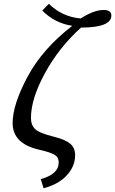

<svg xmlns="http://www.w3.org/2000/svg" viewBox="-20 -796 610 1017"><path d="M362.8 -659.2Q268.6 -673.8 204.1 -740.2L238.8 -775.9Q309.1 -707 407.2 -698.2Q478 -743.2 528.8 -743.2Q569.8 -743.2 569.8 -713.9Q569.8 -649.9 409.2 -649.9Q293.5 -545.9 218.8 -409.7Q144 -273.4 144 -170.9Q144 -134.3 166 -112.5Q188 -90.8 269 -70.8Q326.2 -56.6 352.1 -34.7Q377.9 -12.7 377.9 25.9Q377.9 84.5 334.2 132.3Q290.5 180.2 210.9 201.2L195.8 152.8Q291 127 291 64Q291 37.1 269.3 23.9Q247.6 10.7 188 -2.9Q46.9 -34.7 46.9 -144Q46.9 -241.7 126 -389.6Q205.1 -537.6 362.8 -659.2Z"/></svg>

Font: Droid Serif
Style: Italic
Weight: 400
Italic angle: -12°
Designer: Monotype Design team
Foundry: Monotype Imaging Inc.
Version: Version 1.03